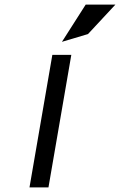

<svg xmlns="http://www.w3.org/2000/svg" viewBox="-20 -820 525 840"><path d="M365 -671 485 -800H355L251 -637ZM292 -580H209L109 0H192Z"/></svg>

Font: Charger Monospace
Style: Regular
Weight: 400
Designer: Jasper
Foundry: Cannot Into Space Fonts
Version: Version 0.980